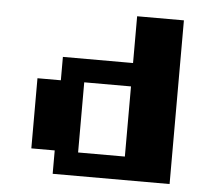

<svg xmlns="http://www.w3.org/2000/svg" viewBox="-47 -659 788 710"><g transform="rotate(5 347.0 -304.0)"><path d="M607.6 -607.6V0H173.6V-86.8H86.8V-347.2H173.6V-434H434V-607.6ZM434 -347.2H260.4V-86.8H434Z"/></g></svg>

Font: 8-bit Operator+ 8
Style: Bold
Weight: 700
Designer: GrandChaos9000
Version: Version 1.3.0 - August 1, 2014